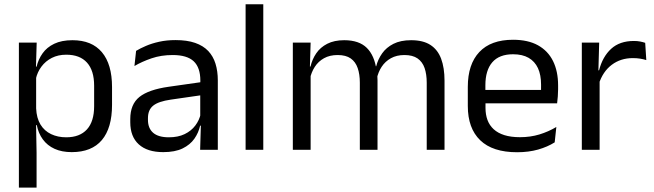

<svg xmlns="http://www.w3.org/2000/svg" viewBox="-20 -682 2976 874"><path d="M306.5 10.5Q261.5 10.5 228.5 -4.5Q195.5 -19.5 175 -47.5Q154.5 -75.5 147.5 -112.5H121L144.5 -188.5Q146.5 -144.5 164.2 -115.2Q182 -86 212.5 -71.5Q243 -57 281.5 -57Q343 -57 375.8 -93Q408.5 -129 408.5 -198.5V-292Q408.5 -361 376 -397Q343.5 -433 281.5 -433Q244.5 -433 216 -418.5Q187.5 -404 168.8 -379Q150 -354 143 -322L123 -378.5H146.5Q154.5 -412 173.8 -439.2Q193 -466.5 226.8 -482.8Q260.5 -499 310 -499Q398 -499 444 -444.2Q490 -389.5 490 -285.5V-204.5Q490 -99.5 443.8 -44.5Q397.5 10.5 306.5 10.5ZM146.5 172H66V-488H147L143.5 -370.5L144.5 -345.5V-140L144 -123.5L146.5 13.5Z M971.5 0H891L894.5 -118.5L891.5 -131V-286.5L892 -315Q892 -374.5 861.8 -403Q831.5 -431.5 766 -431.5Q713.5 -431.5 669.8 -416.5Q626 -401.5 592 -381.5L599.5 -450.5Q618.5 -462 644.8 -473.2Q671 -484.5 704.8 -492Q738.5 -499.5 779 -499.5Q831.5 -499.5 868.2 -486.8Q905 -474 927.8 -450Q950.5 -426 961 -392Q971.5 -358 971.5 -316ZM723 10.5Q650.5 10.5 611.8 -24.8Q573 -60 573 -125.5V-140Q573 -207.5 614.8 -240.8Q656.5 -274 747.5 -287L902 -309L906.5 -250L757.5 -228.5Q701.5 -220.5 677.5 -201.2Q653.5 -182 653.5 -144.5V-136.5Q653.5 -98 677.2 -77.5Q701 -57 748.5 -57Q790.5 -57 820.5 -71.5Q850.5 -86 869 -110.5Q887.5 -135 894 -165L906.5 -110H891Q884 -78 864.8 -50.5Q845.5 -23 811 -6.2Q776.5 10.5 723 10.5Z M1178.5 0H1098V-662.5H1178.5Z M2003.5 0H1922.5V-305.5Q1922.5 -344 1912.8 -372.2Q1903 -400.5 1880.8 -416Q1858.5 -431.5 1821 -431.5Q1785.5 -431.5 1759.5 -417Q1733.5 -402.5 1717.5 -378.2Q1701.5 -354 1695 -323L1682.5 -380.5H1692.5Q1700.5 -412 1719.5 -439Q1738.5 -466 1771 -482.5Q1803.5 -499 1851.5 -499Q1906 -499 1939.2 -477.5Q1972.5 -456 1988 -414.8Q2003.5 -373.5 2003.5 -314.5ZM1394 0H1313V-488H1394L1390.5 -371L1394 -366ZM1698.5 0H1618V-305.5Q1618 -344 1608.2 -372.2Q1598.5 -400.5 1576.5 -416Q1554.5 -431.5 1517 -431.5Q1481 -431.5 1455 -417Q1429 -402.5 1413 -377.8Q1397 -353 1390.5 -321.5L1375.5 -379H1393.5Q1401 -412 1419.5 -439.2Q1438 -466.5 1469.8 -482.8Q1501.5 -499 1547 -499Q1614.5 -499 1649.8 -464Q1685 -429 1694 -362Q1696.5 -352 1697.5 -340.2Q1698.5 -328.5 1698.5 -317Z M2334 11Q2222.5 11 2166 -43.5Q2109.5 -98 2109.5 -199.5V-286.5Q2109.5 -389.5 2162 -445.2Q2214.5 -501 2315.5 -501Q2383.5 -501 2429 -475.8Q2474.5 -450.5 2497.5 -404Q2520.5 -357.5 2520.5 -293V-275Q2520.5 -259 2519.2 -243Q2518 -227 2516 -211.5H2441.5Q2442.5 -235.5 2442.8 -257Q2443 -278.5 2443 -296.5Q2443 -341 2428.8 -371.8Q2414.5 -402.5 2386.2 -418.8Q2358 -435 2315.5 -435Q2252.5 -435 2221 -398.5Q2189.5 -362 2189.5 -294V-247.5L2190 -237.5V-191Q2190 -160.5 2199 -136Q2208 -111.5 2227.2 -93.8Q2246.5 -76 2276.2 -66.8Q2306 -57.5 2347 -57.5Q2394.5 -57.5 2435.5 -70Q2476.5 -82.5 2512.5 -104L2505 -34Q2472.5 -13.5 2429.5 -1.2Q2386.5 11 2334 11ZM2499 -211.5H2152V-272.5H2499Z M2705.5 -298.5 2687 -361 2707 -362Q2723 -424 2762 -459.8Q2801 -495.5 2865.5 -495.5Q2881.5 -495.5 2894.2 -493Q2907 -490.5 2917 -487L2922 -408.5Q2909.5 -412.5 2894.2 -415Q2879 -417.5 2860.5 -417.5Q2805.5 -417.5 2764.8 -387Q2724 -356.5 2705.5 -298.5ZM2709.5 0H2628.5V-488H2707.5L2703.5 -344L2709.5 -338Z"/></svg>

Font: Anek Kannada
Style: Regular
Weight: 400
Version: Version 1.003